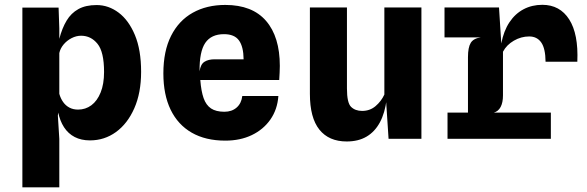

<svg xmlns="http://www.w3.org/2000/svg" viewBox="-20 -577 2440 798"><path d="M73 201.5V-545.5H223.5L226.5 -459V-144L220.5 -96.5L226.5 0.5V201.5ZM381.5 -556Q431 -556 473 -524.5Q515 -493 540.8 -431.2Q566.5 -369.5 566.5 -278.5Q566.5 -191 538.2 -127Q510 -63 462 -28.2Q414 6.5 354 6.5Q317.5 6.5 290.5 -7.5Q263.5 -21.5 246.2 -48Q229 -74.5 221.5 -111.5L204 -157.5L226.5 -187Q232 -167.5 242.5 -152.8Q253 -138 268.5 -129.8Q284 -121.5 304.5 -121.5Q335.5 -121.5 359.8 -139.5Q384 -157.5 398.2 -192.5Q412.5 -227.5 412.5 -278Q412.5 -361.5 385.2 -395Q358 -428.5 317 -428.5Q297 -428.5 277.5 -418.5Q258 -408.5 244.2 -392Q230.5 -375.5 226.5 -356.5L221 -378.5L226.5 -415.5Q238 -460 256.8 -491.2Q275.5 -522.5 305.8 -539.2Q336 -556 381.5 -556Z M916.5 7.5Q834.5 7.5 777 -25.5Q719.5 -58.5 689.2 -121Q659 -183.5 659 -272Q659 -364.5 691 -428Q723 -491.5 781 -524Q839 -556.5 916.5 -556.5Q1028.5 -556.5 1085.8 -490.2Q1143 -424 1143 -303Q1143 -289.5 1142.2 -275Q1141.5 -260.5 1140.5 -244.5H812.5Q816 -198.5 826.2 -169.2Q836.5 -140 857.2 -126.2Q878 -112.5 912.5 -112.5Q943.5 -112.5 963.5 -130Q983.5 -147.5 987 -178H1137Q1133 -122 1103.8 -80.2Q1074.5 -38.5 1026.5 -15.5Q978.5 7.5 916.5 7.5ZM809.5 -280.5Q813.5 -310 829.8 -320.2Q846 -330.5 871.5 -330.5H992.5Q992 -383 973.2 -409Q954.5 -435 911 -435Q858 -435 833.2 -398.8Q808.5 -362.5 809.5 -280.5Z M1421 11Q1347 11 1307.5 -38.2Q1268 -87.5 1268 -187V-546H1422V-209Q1422 -149.5 1439.2 -132.8Q1456.5 -116 1485 -116Q1517.5 -116 1541 -136Q1564.5 -156 1577.5 -184V-546H1731.5V0H1595L1581.5 -206L1587 -164.5Q1580 -107.5 1558.8 -68.2Q1537.5 -29 1503.2 -9Q1469 11 1421 11Z M1840 0V-109H2269.5V0ZM1827.5 -421.5V-546H2026.5V-421.5ZM1925 -10V-339.5Q1925 -380 1936.5 -398.8Q1948 -417.5 1978 -421.5L1925 -454V-546H2054L2063.5 -396.5Q2073.5 -448.5 2097.2 -484.2Q2121 -520 2156 -538.5Q2191 -557 2234 -557Q2307 -557 2345.8 -496.2Q2384.5 -435.5 2379.5 -320.5H2247.5Q2247 -375.5 2229.5 -400.5Q2212 -425.5 2179.5 -425.5Q2146 -425.5 2115.8 -408Q2085.5 -390.5 2070.5 -362V-180.5Q2070.5 -151 2060.8 -132.5Q2051 -114 2032.5 -109L2070.5 -82L2072 -10Z"/></svg>

Font: Spline Sans Mono
Style: Bold
Weight: 700
Designer: Eben Sorkin, Mirko Velimirovic
Foundry: Sorkin Type
Version: Version 1.004